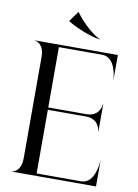

<svg xmlns="http://www.w3.org/2000/svg" viewBox="-104 -1056 809 1124"><g transform="rotate(10 300.0 -494.0)"><path d="M540 -780H47.5V-778.5C52.5 -778.5 102 -771 102 -691.5V-88.5C102 -9 52.5 -1.5 47.5 -1.5V0H547.5V-153.5H546.5C546.5 -141 538.5 -14.5 456.5 -14.5H192V-393H419C497 -393 504 -325 504 -318H505.5V-482H504C504 -475 497 -407 419 -407H192V-765.5H449C531 -765.5 539 -645.5 539 -633.5H540ZM270 -988H269L225 -927V-926C275 -894.5 361 -859.5 418.5 -851.5L419.5 -853C380 -869.5 315.5 -925 270 -988Z"/></g></svg>

Font: Beautique Display
Style: Regular
Weight: 400
Designer: Nhat-Quang Ngo
Version: Version 1.100;Glyphs 3.2.3 (3260)